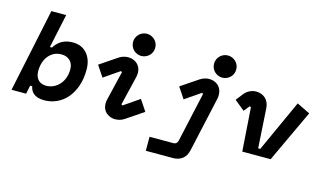

<svg xmlns="http://www.w3.org/2000/svg" viewBox="-104 -1064 2658 1589"><g transform="rotate(15 1225.0 -269.0)"><path d="M297 -714 235 -424H253Q305 -510 410 -510Q487 -510 532 -458Q577 -406 577 -320Q577 -243 555.5 -181Q534 -119 497 -75.5Q460 -32 410 -9Q360 14 304 14Q271 14 248.5 7Q226 0 211.5 -12Q197 -24 189 -39.5Q181 -55 178 -72H160L145 0H20L170 -714ZM288 -106Q324 -107 353 -121.5Q382 -136 403 -161Q424 -186 435 -218.5Q446 -251 446 -288Q446 -335 418.5 -362.5Q391 -390 344 -390Q309 -390 281.5 -376Q254 -362 234 -337.5Q214 -313 203.5 -279.5Q193 -246 193 -208Q193 -160 218 -133Q243 -106 288 -106Z M992 -12Q972 2 951 8Q930 14 910 14Q888 14 868 6.5Q848 -1 833 -14.5Q818 -28 809.5 -47.5Q801 -67 801 -91Q801 -110 805 -126L865 -377L855 -384L721 -292L658 -386L803 -484Q823 -498 844 -504Q865 -510 885 -510Q907 -510 927 -502.5Q947 -495 962 -481.5Q977 -468 985.5 -448.5Q994 -429 994 -405Q994 -386 990 -370L930 -119L940 -112L1074 -204L1137 -110ZM1079 -643Q1079 -623 1071.5 -605.5Q1064 -588 1051 -575.5Q1038 -563 1020.5 -555.5Q1003 -548 984 -548Q964 -548 947 -555.5Q930 -563 917 -575.5Q904 -588 896.5 -605.5Q889 -623 889 -643Q889 -663 896.5 -680.5Q904 -698 917 -710.5Q930 -723 947 -730.5Q964 -738 984 -738Q1003 -738 1020.5 -730.5Q1038 -723 1051 -710.5Q1064 -698 1071.5 -680.5Q1079 -663 1079 -643Z M1773 -643Q1773 -623 1765.5 -605.5Q1758 -588 1745 -575.5Q1732 -563 1714.5 -555.5Q1697 -548 1678 -548Q1658 -548 1641 -555.5Q1624 -563 1611 -575.5Q1598 -588 1590.5 -605.5Q1583 -623 1583 -643Q1583 -663 1590.5 -680.5Q1598 -698 1611 -710.5Q1624 -723 1641 -730.5Q1658 -738 1678 -738Q1697 -738 1714.5 -730.5Q1732 -723 1745 -710.5Q1758 -698 1765.5 -680.5Q1773 -663 1773 -643ZM1581 98Q1570 150 1537 175Q1504 200 1459 200H1224V80H1429Q1458 80 1466 47L1560 -377L1550 -384L1416 -292L1353 -386L1498 -484Q1537 -510 1580 -510Q1602 -510 1621.5 -502.5Q1641 -495 1656 -481.5Q1671 -468 1679.5 -447.5Q1688 -427 1688 -402Q1688 -385 1685 -370Z M1971 -374 1959 -378 1920 -329 1833 -400 1880 -460Q1900 -485 1926.5 -497.5Q1953 -510 1982 -510Q2003 -510 2023 -503Q2043 -496 2058.5 -482.5Q2074 -469 2084 -448Q2094 -427 2096 -400L2117 -60H2135L2337 -504L2450 -449L2240 0H1997Z"/></g></svg>

Font: Space Mono
Style: Bold Italic
Weight: 700
Italic angle: -12°
Monospace: yes
Designer: Colophon Foundry / Benjamin Critton
Foundry: Colophon Foundry
Version: Version 1.000;PS 1.000;hotconv 1.0.81;makeotf.lib2.5.63406